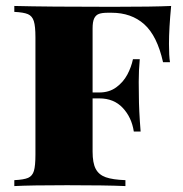

<svg xmlns="http://www.w3.org/2000/svg" viewBox="-20 -628 616 648"><path d="M550.3 -480Q550.3 -439 553.7 -418H530.3Q510.3 -507.3 466.8 -546.1Q423.3 -585 356.4 -585H343.8Q324.7 -585 314 -581.1Q303.2 -577.1 297.9 -565.9Q292.5 -554.7 292.5 -532.2V-315.9H315.4Q348.6 -315.9 372.3 -333.3Q396 -350.6 409.7 -376.2Q423.3 -401.9 428.7 -428.2H451.7Q448.2 -391.1 448.2 -351.6L448.7 -306.2Q448.7 -257.3 454.6 -184.1H431.6Q424.3 -231.9 394.3 -263.9Q364.3 -295.9 315.4 -295.9H292.5V-116.2Q292.5 -78.1 303 -58.1Q313.5 -38.1 336.9 -29.8Q360.4 -21.5 403.3 -20V0Q335.9 -2.9 206.5 -2.9Q85.4 -2.9 28.3 0V-20Q60.5 -21.5 75 -27.8Q89.4 -34.2 94.5 -51.3Q99.6 -68.4 99.6 -106V-502Q99.6 -539.6 94.2 -556.6Q88.9 -573.7 74.5 -580.1Q60.1 -586.4 28.3 -587.9V-607.9Q138.7 -605 358.4 -605Q498.5 -605 557.6 -607.9Q550.3 -531.7 550.3 -480Z"/></svg>

Font: TypoPRO Playfair Display SC
Style: Regular
Weight: 900
Designer: Claus Eggers Sørensen
Foundry: Claus Eggers Sørensen
Version: Version 1.004;PS 001.004;hotconv 1.0.70;makeotf.lib2.5.58329